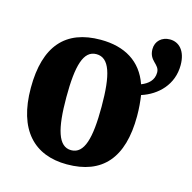

<svg xmlns="http://www.w3.org/2000/svg" viewBox="-96 -724 831 831"><g transform="rotate(15 319.5 -309.0)"><path d="M274 10C432 10 514 -82 514 -270C514 -305 511 -336 507 -363C579 -386 639 -445 639 -532C639 -596 607 -628 566 -628C530 -628 503 -604 503 -568C503 -514 549 -513 549 -475C549 -440 525 -420 495 -408C462 -503 385 -549 277 -549C120 -549 38 -458 38 -270C38 -82 127 10 274 10ZM276 -54C218 -54 197 -129 197 -270C197 -412 217 -484 275 -484C334 -484 355 -412 355 -270C355 -129 335 -54 276 -54Z"/></g></svg>

Font: Noto Serif Condensed ExtraBold
Style: Regular
Weight: 800
Width: 3
Designer: Monotype Design Team
Foundry: Monotype Imaging Inc.
Version: Version 2.013